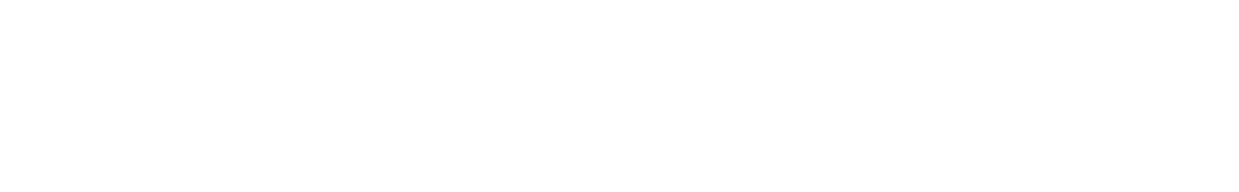

<svg xmlns="http://www.w3.org/2000/svg" viewBox="-20 -470 2840 440"><path d="M100 -350Q100 -350 100 -350Q100 -350 100 -350Q100 -350 100 -350Q100 -350 100 -350Q100 -350 100 -350Q100 -350 100 -350Q100 -350 100 -350Q100 -350 100 -350Q100 -350 100 -350Q100 -350 100 -350Q100 -350 100 -350Q100 -350 100 -350ZM300 -150Q300 -150 300 -150Q300 -150 300 -150Q300 -150 300 -150Q300 -150 300 -150Q300 -150 300 -150Q300 -150 300 -150Q300 -150 300 -150Q300 -150 300 -150Q300 -150 300 -150Q300 -150 300 -150Q300 -150 300 -150Q300 -150 300 -150ZM300 -250Q300 -250 300 -250Q300 -250 300 -250Q300 -250 300 -250Q300 -250 300 -250Q300 -250 300 -250Q300 -250 300 -250Q300 -250 300 -250Q300 -250 300 -250Q300 -250 300 -250Q300 -250 300 -250Q300 -250 300 -250Q300 -250 300 -250ZM200 -50Q200 -50 200 -50Q200 -50 200 -50Q200 -50 200 -50Q200 -50 200 -50Q200 -50 200 -50Q200 -50 200 -50Q200 -50 200 -50Q200 -50 200 -50Q200 -50 200 -50Q200 -50 200 -50Q200 -50 200 -50Q200 -50 200 -50ZM300 -350Q300 -350 300 -350Q300 -350 300 -350Q300 -350 300 -350Q300 -350 300 -350Q300 -350 300 -350Q300 -350 300 -350Q300 -350 300 -350Q300 -350 300 -350Q300 -350 300 -350Q300 -350 300 -350Q300 -350 300 -350Q300 -350 300 -350ZM100 -250Q100 -250 100 -250Q100 -250 100 -250Q100 -250 100 -250Q100 -250 100 -250Q100 -250 100 -250Q100 -250 100 -250Q100 -250 100 -250Q100 -250 100 -250Q100 -250 100 -250Q100 -250 100 -250Q100 -250 100 -250Q100 -250 100 -250ZM100 -150Q100 -150 100 -150Q100 -150 100 -150Q100 -150 100 -150Q100 -150 100 -150Q100 -150 100 -150Q100 -150 100 -150Q100 -150 100 -150Q100 -150 100 -150Q100 -150 100 -150Q100 -150 100 -150Q100 -150 100 -150Q100 -150 100 -150Z M700 -250Q700 -250 700 -250Q700 -250 700 -250Q700 -250 700 -250Q700 -250 700 -250Q700 -250 700 -250Q700 -250 700 -250Q700 -250 700 -250Q700 -250 700 -250Q700 -250 700 -250Q700 -250 700 -250Q700 -250 700 -250Q700 -250 700 -250ZM600 -250Q600 -250 600 -250Q600 -250 600 -250Q600 -250 600 -250Q600 -250 600 -250Q600 -250 600 -250Q600 -250 600 -250Q600 -250 600 -250Q600 -250 600 -250Q600 -250 600 -250Q600 -250 600 -250Q600 -250 600 -250Q600 -250 600 -250ZM600 -350Q600 -350 600 -350Q600 -350 600 -350Q600 -350 600 -350Q600 -350 600 -350Q600 -350 600 -350Q600 -350 600 -350Q600 -350 600 -350Q600 -350 600 -350Q600 -350 600 -350Q600 -350 600 -350Q600 -350 600 -350Q600 -350 600 -350ZM600 -50Q600 -50 600 -50Q600 -50 600 -50Q600 -50 600 -50Q600 -50 600 -50Q600 -50 600 -50Q600 -50 600 -50Q600 -50 600 -50Q600 -50 600 -50Q600 -50 600 -50Q600 -50 600 -50Q600 -50 600 -50Q600 -50 600 -50ZM500 -250Q500 -250 500 -250Q500 -250 500 -250Q500 -250 500 -250Q500 -250 500 -250Q500 -250 500 -250Q500 -250 500 -250Q500 -250 500 -250Q500 -250 500 -250Q500 -250 500 -250Q500 -250 500 -250Q500 -250 500 -250Q500 -250 500 -250ZM500 -150Q500 -150 500 -150Q500 -150 500 -150Q500 -150 500 -150Q500 -150 500 -150Q500 -150 500 -150Q500 -150 500 -150Q500 -150 500 -150Q500 -150 500 -150Q500 -150 500 -150Q500 -150 500 -150Q500 -150 500 -150Q500 -150 500 -150ZM700 -50Q700 -50 700 -50Q700 -50 700 -50Q700 -50 700 -50Q700 -50 700 -50Q700 -50 700 -50Q700 -50 700 -50Q700 -50 700 -50Q700 -50 700 -50Q700 -50 700 -50Q700 -50 700 -50Q700 -50 700 -50Q700 -50 700 -50Z M900 -250Q900 -250 900 -250Q900 -250 900 -250Q900 -250 900 -250Q900 -250 900 -250Q900 -250 900 -250Q900 -250 900 -250Q900 -250 900 -250Q900 -250 900 -250Q900 -250 900 -250Q900 -250 900 -250Q900 -250 900 -250Q900 -250 900 -250ZM900 -50Q900 -50 900 -50Q900 -50 900 -50Q900 -50 900 -50Q900 -50 900 -50Q900 -50 900 -50Q900 -50 900 -50Q900 -50 900 -50Q900 -50 900 -50Q900 -50 900 -50Q900 -50 900 -50Q900 -50 900 -50Q900 -50 900 -50ZM1000 -350Q1000 -350 1000 -350Q1000 -350 1000 -350Q1000 -350 1000 -350Q1000 -350 1000 -350Q1000 -350 1000 -350Q1000 -350 1000 -350Q1000 -350 1000 -350Q1000 -350 1000 -350Q1000 -350 1000 -350Q1000 -350 1000 -350Q1000 -350 1000 -350Q1000 -350 1000 -350ZM900 -150Q900 -150 900 -150Q900 -150 900 -150Q900 -150 900 -150Q900 -150 900 -150Q900 -150 900 -150Q900 -150 900 -150Q900 -150 900 -150Q900 -150 900 -150Q900 -150 900 -150Q900 -150 900 -150Q900 -150 900 -150Q900 -150 900 -150Z M1300 -50Q1300 -50 1300 -50Q1300 -50 1300 -50Q1300 -50 1300 -50Q1300 -50 1300 -50Q1300 -50 1300 -50Q1300 -50 1300 -50Q1300 -50 1300 -50Q1300 -50 1300 -50Q1300 -50 1300 -50Q1300 -50 1300 -50Q1300 -50 1300 -50Q1300 -50 1300 -50ZM1300 -350Q1300 -350 1300 -350Q1300 -350 1300 -350Q1300 -350 1300 -350Q1300 -350 1300 -350Q1300 -350 1300 -350Q1300 -350 1300 -350Q1300 -350 1300 -350Q1300 -350 1300 -350Q1300 -350 1300 -350Q1300 -350 1300 -350Q1300 -350 1300 -350Q1300 -350 1300 -350ZM1200 -450Q1200 -450 1200 -450Q1200 -450 1200 -450Q1200 -450 1200 -450Q1200 -450 1200 -450Q1200 -450 1200 -450Q1200 -450 1200 -450Q1200 -450 1200 -450Q1200 -450 1200 -450Q1200 -450 1200 -450Q1200 -450 1200 -450Q1200 -450 1200 -450Q1200 -450 1200 -450ZM1200 -350Q1200 -350 1200 -350Q1200 -350 1200 -350Q1200 -350 1200 -350Q1200 -350 1200 -350Q1200 -350 1200 -350Q1200 -350 1200 -350Q1200 -350 1200 -350Q1200 -350 1200 -350Q1200 -350 1200 -350Q1200 -350 1200 -350Q1200 -350 1200 -350Q1200 -350 1200 -350ZM1200 -250Q1200 -250 1200 -250Q1200 -250 1200 -250Q1200 -250 1200 -250Q1200 -250 1200 -250Q1200 -250 1200 -250Q1200 -250 1200 -250Q1200 -250 1200 -250Q1200 -250 1200 -250Q1200 -250 1200 -250Q1200 -250 1200 -250Q1200 -250 1200 -250Q1200 -250 1200 -250ZM1200 -150Q1200 -150 1200 -150Q1200 -150 1200 -150Q1200 -150 1200 -150Q1200 -150 1200 -150Q1200 -150 1200 -150Q1200 -150 1200 -150Q1200 -150 1200 -150Q1200 -150 1200 -150Q1200 -150 1200 -150Q1200 -150 1200 -150Q1200 -150 1200 -150Q1200 -150 1200 -150Z M1500 -250Q1500 -250 1500 -250Q1500 -250 1500 -250Q1500 -250 1500 -250Q1500 -250 1500 -250Q1500 -250 1500 -250Q1500 -250 1500 -250Q1500 -250 1500 -250Q1500 -250 1500 -250Q1500 -250 1500 -250Q1500 -250 1500 -250Q1500 -250 1500 -250Q1500 -250 1500 -250ZM1500 -50Q1500 -50 1500 -50Q1500 -50 1500 -50Q1500 -50 1500 -50Q1500 -50 1500 -50Q1500 -50 1500 -50Q1500 -50 1500 -50Q1500 -50 1500 -50Q1500 -50 1500 -50Q1500 -50 1500 -50Q1500 -50 1500 -50Q1500 -50 1500 -50Q1500 -50 1500 -50ZM1600 -350Q1600 -350 1600 -350Q1600 -350 1600 -350Q1600 -350 1600 -350Q1600 -350 1600 -350Q1600 -350 1600 -350Q1600 -350 1600 -350Q1600 -350 1600 -350Q1600 -350 1600 -350Q1600 -350 1600 -350Q1600 -350 1600 -350Q1600 -350 1600 -350Q1600 -350 1600 -350ZM1500 -150Q1500 -150 1500 -150Q1500 -150 1500 -150Q1500 -150 1500 -150Q1500 -150 1500 -150Q1500 -150 1500 -150Q1500 -150 1500 -150Q1500 -150 1500 -150Q1500 -150 1500 -150Q1500 -150 1500 -150Q1500 -150 1500 -150Q1500 -150 1500 -150Q1500 -150 1500 -150Z M1800 -50Q1800 -50 1800 -50Q1800 -50 1800 -50Q1800 -50 1800 -50Q1800 -50 1800 -50Q1800 -50 1800 -50Q1800 -50 1800 -50Q1800 -50 1800 -50Q1800 -50 1800 -50Q1800 -50 1800 -50Q1800 -50 1800 -50Q1800 -50 1800 -50Q1800 -50 1800 -50ZM1800 -150Q1800 -150 1800 -150Q1800 -150 1800 -150Q1800 -150 1800 -150Q1800 -150 1800 -150Q1800 -150 1800 -150Q1800 -150 1800 -150Q1800 -150 1800 -150Q1800 -150 1800 -150Q1800 -150 1800 -150Q1800 -150 1800 -150Q1800 -150 1800 -150Q1800 -150 1800 -150ZM2000 -50Q2000 -50 2000 -50Q2000 -50 2000 -50Q2000 -50 2000 -50Q2000 -50 2000 -50Q2000 -50 2000 -50Q2000 -50 2000 -50Q2000 -50 2000 -50Q2000 -50 2000 -50Q2000 -50 2000 -50Q2000 -50 2000 -50Q2000 -50 2000 -50Q2000 -50 2000 -50ZM2000 -150Q2000 -150 2000 -150Q2000 -150 2000 -150Q2000 -150 2000 -150Q2000 -150 2000 -150Q2000 -150 2000 -150Q2000 -150 2000 -150Q2000 -150 2000 -150Q2000 -150 2000 -150Q2000 -150 2000 -150Q2000 -150 2000 -150Q2000 -150 2000 -150Q2000 -150 2000 -150ZM2000 -250Q2000 -250 2000 -250Q2000 -250 2000 -250Q2000 -250 2000 -250Q2000 -250 2000 -250Q2000 -250 2000 -250Q2000 -250 2000 -250Q2000 -250 2000 -250Q2000 -250 2000 -250Q2000 -250 2000 -250Q2000 -250 2000 -250Q2000 -250 2000 -250Q2000 -250 2000 -250ZM1900 -350Q1900 -350 1900 -350Q1900 -350 1900 -350Q1900 -350 1900 -350Q1900 -350 1900 -350Q1900 -350 1900 -350Q1900 -350 1900 -350Q1900 -350 1900 -350Q1900 -350 1900 -350Q1900 -350 1900 -350Q1900 -350 1900 -350Q1900 -350 1900 -350Q1900 -350 1900 -350ZM1800 -350Q1800 -350 1800 -350Q1800 -350 1800 -350Q1800 -350 1800 -350Q1800 -350 1800 -350Q1800 -350 1800 -350Q1800 -350 1800 -350Q1800 -350 1800 -350Q1800 -350 1800 -350Q1800 -350 1800 -350Q1800 -350 1800 -350Q1800 -350 1800 -350Q1800 -350 1800 -350ZM1900 -150Q1900 -150 1900 -150Q1900 -150 1900 -150Q1900 -150 1900 -150Q1900 -150 1900 -150Q1900 -150 1900 -150Q1900 -150 1900 -150Q1900 -150 1900 -150Q1900 -150 1900 -150Q1900 -150 1900 -150Q1900 -150 1900 -150Q1900 -150 1900 -150Q1900 -150 1900 -150Z M2400 -50Q2400 -50 2400 -50Q2400 -50 2400 -50Q2400 -50 2400 -50Q2400 -50 2400 -50Q2400 -50 2400 -50Q2400 -50 2400 -50Q2400 -50 2400 -50Q2400 -50 2400 -50Q2400 -50 2400 -50Q2400 -50 2400 -50Q2400 -50 2400 -50Q2400 -50 2400 -50ZM2400 -150Q2400 -150 2400 -150Q2400 -150 2400 -150Q2400 -150 2400 -150Q2400 -150 2400 -150Q2400 -150 2400 -150Q2400 -150 2400 -150Q2400 -150 2400 -150Q2400 -150 2400 -150Q2400 -150 2400 -150Q2400 -150 2400 -150Q2400 -150 2400 -150Q2400 -150 2400 -150ZM2400 -250Q2400 -250 2400 -250Q2400 -250 2400 -250Q2400 -250 2400 -250Q2400 -250 2400 -250Q2400 -250 2400 -250Q2400 -250 2400 -250Q2400 -250 2400 -250Q2400 -250 2400 -250Q2400 -250 2400 -250Q2400 -250 2400 -250Q2400 -250 2400 -250Q2400 -250 2400 -250ZM2400 -350Q2400 -350 2400 -350Q2400 -350 2400 -350Q2400 -350 2400 -350Q2400 -350 2400 -350Q2400 -350 2400 -350Q2400 -350 2400 -350Q2400 -350 2400 -350Q2400 -350 2400 -350Q2400 -350 2400 -350Q2400 -350 2400 -350Q2400 -350 2400 -350Q2400 -350 2400 -350ZM2200 -350Q2200 -350 2200 -350Q2200 -350 2200 -350Q2200 -350 2200 -350Q2200 -350 2200 -350Q2200 -350 2200 -350Q2200 -350 2200 -350Q2200 -350 2200 -350Q2200 -350 2200 -350Q2200 -350 2200 -350Q2200 -350 2200 -350Q2200 -350 2200 -350Q2200 -350 2200 -350ZM2200 -250Q2200 -250 2200 -250Q2200 -250 2200 -250Q2200 -250 2200 -250Q2200 -250 2200 -250Q2200 -250 2200 -250Q2200 -250 2200 -250Q2200 -250 2200 -250Q2200 -250 2200 -250Q2200 -250 2200 -250Q2200 -250 2200 -250Q2200 -250 2200 -250Q2200 -250 2200 -250ZM2200 -150Q2200 -150 2200 -150Q2200 -150 2200 -150Q2200 -150 2200 -150Q2200 -150 2200 -150Q2200 -150 2200 -150Q2200 -150 2200 -150Q2200 -150 2200 -150Q2200 -150 2200 -150Q2200 -150 2200 -150Q2200 -150 2200 -150Q2200 -150 2200 -150Q2200 -150 2200 -150ZM2300 -50Q2300 -50 2300 -50Q2300 -50 2300 -50Q2300 -50 2300 -50Q2300 -50 2300 -50Q2300 -50 2300 -50Q2300 -50 2300 -50Q2300 -50 2300 -50Q2300 -50 2300 -50Q2300 -50 2300 -50Q2300 -50 2300 -50Q2300 -50 2300 -50Q2300 -50 2300 -50Z M2700 -50Q2700 -50 2700 -50Q2700 -50 2700 -50Q2700 -50 2700 -50Q2700 -50 2700 -50Q2700 -50 2700 -50Q2700 -50 2700 -50Q2700 -50 2700 -50Q2700 -50 2700 -50Q2700 -50 2700 -50Q2700 -50 2700 -50Q2700 -50 2700 -50Q2700 -50 2700 -50ZM2700 -350Q2700 -350 2700 -350Q2700 -350 2700 -350Q2700 -350 2700 -350Q2700 -350 2700 -350Q2700 -350 2700 -350Q2700 -350 2700 -350Q2700 -350 2700 -350Q2700 -350 2700 -350Q2700 -350 2700 -350Q2700 -350 2700 -350Q2700 -350 2700 -350Q2700 -350 2700 -350ZM2600 -450Q2600 -450 2600 -450Q2600 -450 2600 -450Q2600 -450 2600 -450Q2600 -450 2600 -450Q2600 -450 2600 -450Q2600 -450 2600 -450Q2600 -450 2600 -450Q2600 -450 2600 -450Q2600 -450 2600 -450Q2600 -450 2600 -450Q2600 -450 2600 -450Q2600 -450 2600 -450ZM2600 -350Q2600 -350 2600 -350Q2600 -350 2600 -350Q2600 -350 2600 -350Q2600 -350 2600 -350Q2600 -350 2600 -350Q2600 -350 2600 -350Q2600 -350 2600 -350Q2600 -350 2600 -350Q2600 -350 2600 -350Q2600 -350 2600 -350Q2600 -350 2600 -350Q2600 -350 2600 -350ZM2600 -250Q2600 -250 2600 -250Q2600 -250 2600 -250Q2600 -250 2600 -250Q2600 -250 2600 -250Q2600 -250 2600 -250Q2600 -250 2600 -250Q2600 -250 2600 -250Q2600 -250 2600 -250Q2600 -250 2600 -250Q2600 -250 2600 -250Q2600 -250 2600 -250Q2600 -250 2600 -250ZM2600 -150Q2600 -150 2600 -150Q2600 -150 2600 -150Q2600 -150 2600 -150Q2600 -150 2600 -150Q2600 -150 2600 -150Q2600 -150 2600 -150Q2600 -150 2600 -150Q2600 -150 2600 -150Q2600 -150 2600 -150Q2600 -150 2600 -150Q2600 -150 2600 -150Q2600 -150 2600 -150Z"/></svg>

Font: TINY 5x3
Style: Regular
Weight: 400
Designer: Jack Halten Fahnestock
Foundry: Velvetyne Type Foundry
Version: Version 1.002